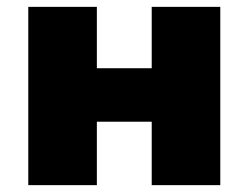

<svg xmlns="http://www.w3.org/2000/svg" viewBox="-20 -540 725 560"><path d="M62.5 0V-520H262.5V-341H422.5V-520H622.5V0H422.5V-185H262.5V0Z"/></svg>

Font: Geologica Cursive Black
Style: Regular
Weight: 900
Designer: Sindre Bremnes, Frode Helland
Foundry: Monokrom Skriftforlag AS
Version: Version 1.010;gftools[0.9.28]